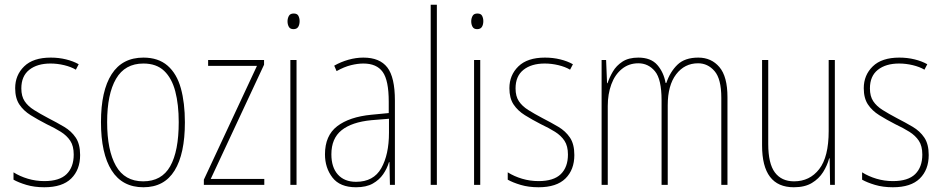

<svg xmlns="http://www.w3.org/2000/svg" viewBox="-20 -873 3976 810"><path d="M318 -219Q318 -157 280.5 -120Q243 -83 167 -83Q125 -83 91.5 -93Q58 -103 37 -115V-146Q64 -129 97.5 -119Q131 -109 167 -109Q231 -109 261 -138.5Q291 -168 291 -221Q291 -257 276.5 -279Q262 -301 236.5 -317Q211 -333 177 -349Q140 -368 109.5 -387Q79 -406 61.5 -432.5Q44 -459 44 -501Q44 -556 82 -593Q120 -630 194 -630Q228 -630 258.5 -622.5Q289 -615 312 -602L300 -579Q280 -591 251 -598Q222 -605 193 -605Q137 -605 103.5 -578.5Q70 -552 70 -500Q70 -467 84 -446Q98 -425 123.5 -409Q149 -393 183 -375Q220 -356 250.5 -338Q281 -320 299.5 -292.5Q318 -265 318 -219Z M760 -357Q760 -224 716.5 -153.5Q673 -83 585 -83Q496 -83 451 -154Q406 -225 406 -358Q406 -490 451 -560Q496 -630 585 -630Q648 -630 687 -596Q726 -562 743 -500.5Q760 -439 760 -357ZM432 -358Q432 -239 469 -173.5Q506 -108 584 -108Q662 -108 698 -171.5Q734 -235 734 -358Q734 -432 719.5 -487.5Q705 -543 672.5 -574Q640 -605 585 -605Q507 -605 469.5 -540.5Q432 -476 432 -358Z M1095 -93H840V-115L1064 -595H858V-620H1094V-600L869 -118H1095Z M1219 -816Q1234 -816 1239 -806Q1244 -796 1244 -784Q1244 -769 1238 -759.5Q1232 -750 1218 -750Q1204 -750 1198.5 -760Q1193 -770 1193 -783Q1193 -795 1198.5 -805.5Q1204 -816 1219 -816ZM1231 -620V-93H1205V-620Z M1513 -630Q1582 -630 1614 -588.5Q1646 -547 1646 -449V-93H1625L1623 -189H1621Q1613 -162 1596.5 -138Q1580 -114 1552.5 -98.5Q1525 -83 1482 -83Q1414 -83 1382.5 -124Q1351 -165 1351 -222Q1351 -301 1402.5 -340.5Q1454 -380 1547 -389L1620 -396V-444Q1620 -534 1594.5 -569.5Q1569 -605 1513 -605Q1489 -605 1460.5 -598Q1432 -591 1400 -573L1390 -596Q1418 -612 1450 -621Q1482 -630 1513 -630ZM1547 -366Q1464 -358 1421 -323.5Q1378 -289 1378 -222Q1378 -167 1405.5 -136.5Q1433 -106 1482 -106Q1556 -106 1588.5 -163.5Q1621 -221 1621 -313V-372Z M1823 -93H1797V-853H1823Z M1994 -816Q2009 -816 2014 -806Q2019 -796 2019 -784Q2019 -769 2013 -759.5Q2007 -750 1993 -750Q1979 -750 1973.5 -760Q1968 -770 1968 -783Q1968 -795 1973.5 -805.5Q1979 -816 1994 -816ZM2006 -620V-93H1980V-620Z M2403 -219Q2403 -157 2365.5 -120Q2328 -83 2252 -83Q2210 -83 2176.5 -93Q2143 -103 2122 -115V-146Q2149 -129 2182.5 -119Q2216 -109 2252 -109Q2316 -109 2346 -138.5Q2376 -168 2376 -221Q2376 -257 2361.5 -279Q2347 -301 2321.5 -317Q2296 -333 2262 -349Q2225 -368 2194.5 -387Q2164 -406 2146.5 -432.5Q2129 -459 2129 -501Q2129 -556 2167 -593Q2205 -630 2279 -630Q2313 -630 2343.5 -622.5Q2374 -615 2397 -602L2385 -579Q2365 -591 2336 -598Q2307 -605 2278 -605Q2222 -605 2188.5 -578.5Q2155 -552 2155 -500Q2155 -467 2169 -446Q2183 -425 2208.5 -409Q2234 -393 2268 -375Q2305 -356 2335.5 -338Q2366 -320 2384.5 -292.5Q2403 -265 2403 -219Z M2926 -630Q2981 -630 3015 -590Q3049 -550 3049 -463V-93H3023V-461Q3023 -540 2994.5 -573Q2966 -606 2925 -606Q2868 -606 2832.5 -559.5Q2797 -513 2797 -429V-93H2771V-450Q2771 -539 2743 -572.5Q2715 -606 2673 -606Q2633 -606 2603.5 -582Q2574 -558 2559 -517Q2544 -476 2544 -426V-93H2518V-620H2537L2541 -522H2543Q2551 -546 2565.5 -571Q2580 -596 2606 -613Q2632 -630 2673 -630Q2726 -630 2753 -599Q2780 -568 2788 -523H2791Q2807 -570 2838 -600Q2869 -630 2926 -630Z M3502 -620V-93H3482L3480 -205H3478Q3470 -175 3452.5 -147Q3435 -119 3405 -101Q3375 -83 3329 -83Q3195 -83 3195 -259V-620H3221V-266Q3221 -183 3249 -145.5Q3277 -108 3330 -108Q3396 -108 3436 -159.5Q3476 -211 3476 -320V-620Z M3898 -219Q3898 -157 3860.5 -120Q3823 -83 3747 -83Q3705 -83 3671.5 -93Q3638 -103 3617 -115V-146Q3644 -129 3677.5 -119Q3711 -109 3747 -109Q3811 -109 3841 -138.5Q3871 -168 3871 -221Q3871 -257 3856.5 -279Q3842 -301 3816.5 -317Q3791 -333 3757 -349Q3720 -368 3689.5 -387Q3659 -406 3641.5 -432.5Q3624 -459 3624 -501Q3624 -556 3662 -593Q3700 -630 3774 -630Q3808 -630 3838.5 -622.5Q3869 -615 3892 -602L3880 -579Q3860 -591 3831 -598Q3802 -605 3773 -605Q3717 -605 3683.5 -578.5Q3650 -552 3650 -500Q3650 -467 3664 -446Q3678 -425 3703.5 -409Q3729 -393 3763 -375Q3800 -356 3830.5 -338Q3861 -320 3879.5 -292.5Q3898 -265 3898 -219Z"/></svg>

Font: Noto Sans Kannada UI Condensed Thin
Style: Regular
Weight: 100
Width: 3
Designer: Jelle Bosma - Monotype Design Team
Foundry: Monotype Imaging Inc.
Version: Version 2.005; ttfautohint (v1.8.4.7-5d5b)